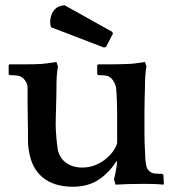

<svg xmlns="http://www.w3.org/2000/svg" viewBox="-20 -700 665 731"><path d="M423 -86Q397 -44 356.5 -16.5Q316 11 257 11Q228 11 201.5 4.5Q175 -2 152.5 -17Q130 -32 114 -57Q98 -82 91 -120Q86 -146 86.5 -174.5Q87 -203 86 -232Q86 -244 85.5 -263.5Q85 -283 85 -303Q85 -323 85 -340.5Q85 -358 85 -366Q85 -377 80 -386Q75 -395 72 -398Q62 -410 47 -412Q32 -414 16 -414L13 -418V-452L16 -455H65Q88 -455 114 -455.5Q140 -456 160 -459L195 -464L201 -445Q199 -441 198 -430.5Q197 -420 196 -408Q195 -396 195 -385Q195 -374 195 -368Q195 -352 194.5 -333Q194 -314 193.5 -294.5Q193 -275 192.5 -257.5Q192 -240 192 -227Q192 -205 194.5 -177.5Q197 -150 200 -130Q208 -96 233.5 -79Q259 -62 292 -62Q320 -62 343 -71.5Q366 -81 383.5 -95.5Q401 -110 412 -126Q423 -142 426 -156V-266Q426 -287 425.5 -301.5Q425 -316 424.5 -327Q424 -338 423.5 -347Q423 -356 422 -366Q420 -376 415.5 -385Q411 -394 408 -397Q398 -410 384 -412Q370 -414 354 -414L350 -418V-452L354 -455H372Q384 -455 400 -455Q416 -455 433.5 -455.5Q451 -456 467.5 -456.5Q484 -457 497 -459L532 -464L538 -445Q536 -441 535 -430.5Q534 -420 533 -408Q532 -396 532 -385Q532 -374 532 -368Q532 -360 531.5 -353Q531 -346 531 -336Q531 -326 530.5 -312.5Q530 -299 530 -277V-195Q530 -173 530.5 -159Q531 -145 531.5 -135Q532 -125 532.5 -116.5Q533 -108 533 -98Q535 -75 538 -65Q541 -55 548 -49Q556 -41 569 -39.5Q582 -38 598 -38L602 -34L604 0L602 3Q583 1 565 0.5Q547 0 527 0Q469 0 420 3L414 -17Q417 -28 420.5 -46.5Q424 -65 426 -84ZM376 -519 175 -596Q171 -605 171 -615Q171 -641 184.5 -659.5Q198 -678 226 -680L407 -579L410 -572L384 -522Z"/></svg>

Font: QuattrocentoBold
Style: Bold
Weight: 700
Designer: Pablo Impallari
Foundry: Pablo Impallari, Igino Marini, Branda Gallo
Version: Version 2.000